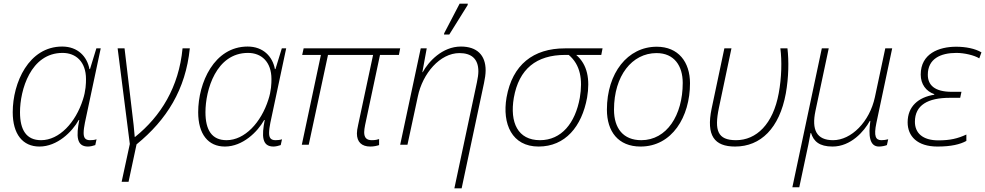

<svg xmlns="http://www.w3.org/2000/svg" viewBox="-20 -796 5418 1056"><path d="M197 10C295 10 377 -71 413 -136H416C399 -49 400 10 464 10C476 10 493 6 504 2L511 -30C500 -26 486 -25 475 -25C447 -25 440 -41 440 -65C440 -81 443 -101 447 -121L534 -530H510L475 -416H472C459 -485 408 -540 322 -540C138 -540 50 -341 50 -179C50 -58 105 10 197 10ZM206 -25C125 -25 90 -81 90 -179C90 -300 148 -505 324 -505C397 -505 453 -457 453 -361C453 -338 452 -296 436 -248C396 -122 306 -25 206 -25Z M649 204H687L731 -2C897 -137 1001 -304 1024 -530H984C964 -317 864 -156 723 -43H721C720 -57 718 -81 715 -108L665 -530H627L694 -4Z M1217 10C1315 10 1397 -71 1433 -136H1436C1419 -49 1420 10 1484 10C1496 10 1513 6 1524 2L1531 -30C1520 -26 1506 -25 1495 -25C1467 -25 1460 -41 1460 -65C1460 -81 1463 -101 1467 -121L1554 -530H1530L1495 -416H1492C1479 -485 1428 -540 1342 -540C1158 -540 1070 -341 1070 -179C1070 -58 1125 10 1217 10ZM1226 -25C1145 -25 1110 -81 1110 -179C1110 -300 1168 -505 1344 -505C1417 -505 1473 -457 1473 -361C1473 -338 1472 -296 1456 -248C1416 -122 1326 -25 1226 -25Z M2017 10C2036 10 2053 6 2065 2V-31C2056 -28 2044 -25 2025 -25C1996 -25 1983 -39 1983 -69C1983 -79 1985 -93 1988 -108L2070 -494H2174L2181 -530H1650L1642 -494H1745L1640 0H1678L1784 -494H2032L1950 -110C1945 -88 1943 -74 1943 -62C1943 -15 1969 10 2017 10Z M2422 -606H2451L2552 -768L2553 -776H2508L2423 -613ZM2603 -343 2479 240H2519L2642 -339C2647 -362 2651 -388 2651 -409C2651 -494 2602 -540 2515 -540C2412 -540 2336 -456 2305 -399H2303L2327 -530H2294L2181 0H2221L2278 -265C2304 -392 2400 -504 2507 -504C2572 -504 2611 -473 2611 -404C2611 -387 2608 -367 2603 -343Z M2942 10C3089 10 3180 -100 3209 -259C3226 -360 3211 -441 3149 -494H3287L3294 -530H3087C2913 -530 2798 -440 2766 -260C2741 -114 2796 10 2942 10ZM2950 -25C2828 -25 2783 -122 2806 -258C2834 -417 2930 -494 3089 -494H3108C3172 -440 3186 -359 3169 -258C3144 -119 3068 -25 2950 -25Z M3503 10C3676 10 3775 -153 3775 -338C3775 -455 3711 -539 3592 -539C3432 -539 3318 -394 3318 -193C3318 -73 3380 10 3503 10ZM3507 -25C3408 -25 3357 -90 3357 -193C3357 -379 3456 -504 3591 -504C3689 -504 3735 -433 3735 -340C3735 -162 3647 -25 3507 -25Z M4023 10C4164 10 4267 -91 4302 -282C4318 -372 4319 -461 4311 -530H4272C4281 -462 4279 -369 4263 -283C4232 -113 4140 -25 4028 -25C3927 -25 3908 -78 3934 -203L4003 -530H3964L3894 -199C3863 -50 3909 10 4023 10Z M4338 234H4376L4426 -1C4431 -25 4435 -46 4438 -64H4441C4455 -19 4486 10 4559 10C4660 10 4733 -74 4764 -131H4767C4756 -54 4761 10 4814 10C4830 10 4848 6 4858 2L4865 -30C4854 -27 4840 -25 4828 -25C4796 -25 4785 -47 4800 -119L4887 -530H4849L4792 -262C4763 -126 4662 -25 4562 -25C4471 -25 4443 -82 4465 -186L4538 -530H4500Z M5136 10C5211 10 5261 -2 5295 -21V-56C5247 -34 5206 -24 5141 -24C5054 -24 5012 -65 5012 -126C5012 -218 5083 -258 5204 -258H5261L5268 -291H5215C5119 -291 5083 -329 5083 -385C5083 -472 5152 -505 5240 -505C5284 -505 5339 -492 5366 -475L5378 -508C5343 -529 5291 -539 5239 -539C5144 -539 5044 -501 5044 -386C5044 -333 5073 -294 5119 -278L5118 -275C5031 -261 4972 -211 4972 -123C4972 -47 5025 10 5136 10Z"/></svg>

Font: Noto Sans ExtraLight
Style: Italic
Weight: 200
Italic angle: -12°
Designer: Monotype Design Team
Foundry: Monotype Imaging Inc.
Version: Version 2.013